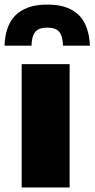

<svg xmlns="http://www.w3.org/2000/svg" viewBox="-45 -821 414 841"><path d="M-25 -621Q-24 -661 -13 -694.5Q-2 -728 20.5 -751.5Q43 -775 78 -788Q113 -801 162 -801Q211 -801 245.5 -788.5Q280 -776 302.5 -752.5Q325 -729 336 -695.5Q347 -662 349 -621H231Q230 -662 215 -681Q200 -700 162 -700Q124 -700 109 -681Q94 -662 93 -621ZM50 -540H260V0H50Z"/></svg>

Font: Encode Sans Narrow
Style: Black
Weight: 900
Designer: Pablo Impallari, Andres Torresi
Foundry: Pablo Impallari, Andres Torresi
Version: Version 1.000; ttfautohint (v1.00) -l 8 -r 50 -G 200 -x 14 -